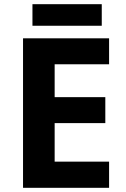

<svg xmlns="http://www.w3.org/2000/svg" viewBox="-20 -897 600 917"><path d="M501 0H90V-714H501V-590H241V-433H483V-309H241V-125H501ZM466 -877V-774H135V-877Z"/></svg>

Font: Noto Sans Ethiopic
Style: Bold
Weight: 700
Designer: Monotype Design Team
Foundry: Monotype Imaging Inc.
Version: Version 2.102; ttfautohint (v1.8.4.7-5d5b)